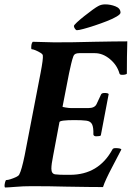

<svg xmlns="http://www.w3.org/2000/svg" viewBox="-33 -833 588 857"><path d="M-10.7 3.9Q-12.7 2 -12.7 -4.9Q-12.7 -9.8 -10.3 -19.5Q-7.8 -29.3 -4.9 -29.3Q2 -29.3 14.2 -33.2Q26.4 -37.1 38.1 -42.5Q49.8 -47.9 52.7 -53.7Q63.5 -73.2 77.1 -139.6L148.4 -508.8Q160.2 -570.3 158.2 -585Q158.2 -590.8 147.9 -597.2Q137.7 -603.5 126 -608.4Q114.3 -613.3 108.4 -613.3Q106.4 -613.3 106.4 -620.1Q106.4 -639.6 113.3 -646.5Q167 -644.5 209.5 -644Q252 -643.6 294.4 -644.5Q336.9 -645.5 387.7 -646.5Q435.5 -647.5 472.2 -647.9Q508.8 -648.4 535.2 -648.4Q535.2 -638.7 534.7 -623Q534.2 -607.4 533.7 -579.6Q533.2 -551.8 533.2 -503.9Q528.3 -499 511.7 -499Q501 -499 500 -505.9Q489.3 -543 457.5 -569.3Q425.8 -595.7 390.6 -595.7H356.4Q340.8 -595.7 320.3 -595.7Q299.8 -595.7 294.9 -583Q289.1 -567.4 284.7 -548.3Q280.3 -529.3 275.4 -506.8L246.1 -356.4Q246.1 -355.5 260.7 -353Q275.4 -350.6 284.2 -350.6H361.3Q389.6 -350.6 397.9 -368.2Q406.2 -385.7 418 -411.1Q420.9 -418 433.6 -418Q449.2 -418 452.1 -413.1L417 -228.5Q413.1 -224.6 396.5 -224.6Q385.7 -224.6 383.8 -232.4Q384.8 -264.6 377.9 -278.3Q371.1 -292 352.5 -294.4Q334 -296.9 299.8 -296.9Q234.4 -296.9 232.4 -288.1L204.1 -137.7Q200.2 -118.2 198.2 -104Q196.3 -89.8 196.3 -80.1Q196.3 -56.6 214.4 -54.7Q232.4 -52.7 255.9 -52.7H279.3Q407.2 -52.7 468.8 -166Q471.7 -171.9 482.4 -171.9Q504.9 -171.9 508.8 -166Q502 -153.3 490.7 -131.3Q479.5 -109.4 466.3 -84.5Q453.1 -59.6 442.4 -36.6Q431.6 -13.7 426.8 2Q401.4 2 359.4 1.5Q317.4 1 259.8 0Q227.5 -1 187.5 -1.5Q147.5 -2 108.4 -2Q69.3 -2 36.1 1Q0 3.9 -10.7 3.9ZM310.5 -698.2Q305.7 -698.2 301.3 -705.1Q296.9 -711.9 296.9 -716.8Q296.9 -720.7 310.5 -733.4Q324.2 -746.1 343.3 -761.2Q362.3 -776.4 379.9 -789.1Q397.5 -801.8 405.3 -805.7Q418.9 -813.5 436.5 -813.5Q460 -813.5 482.4 -804.7Q504.9 -795.9 504.9 -776.4Q504.9 -769.5 487.8 -759.3Q470.7 -749 444.3 -738.8Q418 -728.5 390.1 -719.2Q362.3 -710 340.3 -704.1Q318.4 -698.2 310.5 -698.2Z"/></svg>

Font: Crimson Text
Style: Bold Italic
Weight: 700
Italic angle: -11°
Designer: Sebastian Kosch
Foundry: Sebastian Kosch
Version: Version 1.100; ttfautohint (v1.8.4)